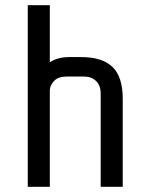

<svg xmlns="http://www.w3.org/2000/svg" viewBox="-20 -720 580 740"><path d="M172 -700V-480Q202 -500 247 -500H293Q374 -500 413.5 -462Q453 -424 453 -340V0H368V-360Q368 -390 350.5 -407.5Q333 -425 303 -425H237Q205 -425 189 -408.5Q173 -392 172 -373V0H87V-700Z"/></svg>

Font: Share Tech Mono
Style: Regular
Weight: 400
Designer: Ralph Oliver du Carrois
Foundry: Ralph Oliver du Carrois
Version: Version 1.003